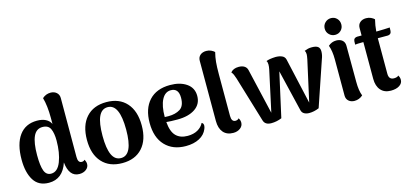

<svg xmlns="http://www.w3.org/2000/svg" viewBox="-63 -1187 3542 1655"><g transform="rotate(-15 1708.0 -359.5)"><path d="M571 -58Q571 -29 546.5 -10Q522 9 486 9Q439 9 413 -25Q387 -59 381 -122Q336 14 213 14Q121 14 78 -55Q35 -124 35 -239Q35 -378 90.5 -454Q146 -530 249 -530Q295 -530 326.5 -514Q358 -498 372 -468V-522Q372 -631 351 -704Q383 -733 425 -733Q457 -733 478 -714.5Q499 -696 499 -665L498 -139Q498 -87 532 -87Q551 -87 558 -99Q571 -79 571 -58ZM369 -321Q369 -387 351 -426Q333 -465 281 -465Q225 -465 199.5 -408.5Q174 -352 174 -242Q174 -147 191 -102Q208 -57 251 -57Q309 -57 339 -134.5Q369 -212 369 -321Z M623 -257Q623 -386 687.5 -458Q752 -530 868 -530Q983 -530 1047.5 -458Q1112 -386 1112 -257Q1112 -129 1047.5 -57.5Q983 14 868 14Q753 14 688 -57.5Q623 -129 623 -257ZM973 -257Q973 -485 868 -485Q814 -485 788 -428Q762 -371 762 -257Q762 -144 788 -87.5Q814 -31 868 -31Q973 -31 973 -257Z M1632 -117Q1632 -104 1625 -87Q1606 -39 1556 -12.5Q1506 14 1435 14Q1319 14 1251 -57.5Q1183 -129 1183 -259Q1183 -386 1249 -458Q1315 -530 1437 -530Q1526 -530 1583 -490.5Q1640 -451 1640 -379Q1640 -306 1581 -266Q1522 -226 1423 -226Q1359 -226 1324 -230Q1331 -143 1368.5 -105Q1406 -67 1472 -67Q1525 -67 1562 -88Q1599 -109 1616 -144Q1632 -137 1632 -117ZM1322 -276V-275L1356 -274Q1418 -274 1459.5 -300Q1501 -326 1501 -400Q1501 -485 1432 -485Q1380 -485 1351 -429.5Q1322 -374 1322 -276Z M1739 -128V-665Q1739 -697 1760 -715Q1781 -733 1814 -733Q1838 -733 1857 -724Q1876 -715 1887 -704Q1876 -661 1872 -619Q1868 -577 1868 -509V-139Q1868 -86 1904 -86Q1912 -86 1921 -89.5Q1930 -93 1934 -100Q1947 -81 1947 -59Q1947 -29 1921.5 -9.5Q1896 10 1859 10Q1801 10 1770 -26.5Q1739 -63 1739 -128Z M2129 -28 2006 -436Q1999 -458 1992.5 -472.5Q1986 -487 1976 -498Q2000 -528 2049 -528Q2080 -528 2100 -515Q2120 -502 2125 -477L2219 -73L2298 -438Q2303 -461 2303 -482Q2303 -504 2294 -514Q2322 -526 2378 -528Q2411 -528 2435 -517.5Q2459 -507 2465 -481L2557 -73L2638 -438Q2644 -468 2644 -482Q2644 -501 2635 -514Q2653 -521 2667 -524.5Q2681 -528 2702 -528Q2739 -528 2756 -515Q2773 -502 2773 -473Q2773 -440 2759 -405L2623 -5Q2579 14 2535 14Q2510 14 2491.5 4Q2473 -6 2467 -28L2378 -400L2290 -5Q2245 14 2197 14Q2142 14 2129 -28Z M2851 -653Q2851 -685 2873 -706.5Q2895 -728 2926 -728Q2957 -728 2978 -706.5Q2999 -685 2999 -653Q2999 -622 2978 -600.5Q2957 -579 2926 -579Q2895 -579 2873 -600.5Q2851 -622 2851 -653ZM3014 -15Q2982 14 2939 14Q2908 14 2887.5 -4Q2867 -22 2867 -53V-375Q2867 -451 2848 -502Q2879 -530 2920 -530Q2953 -530 2973.5 -512.5Q2994 -495 2994 -463L2995 -141Q2995 -62 3014 -15Z M3395 -519 3394 -488Q3393 -473 3384 -464.5Q3375 -456 3361 -456H3272V-426V-139Q3272 -86 3318 -86Q3330 -86 3342.5 -89.5Q3355 -93 3358 -100Q3371 -83 3371 -59Q3371 -28 3342 -9Q3313 10 3265 10Q3207 10 3175 -27Q3143 -64 3143 -128V-456H3129Q3088 -456 3069 -453L3070 -484Q3071 -499 3080.5 -507Q3090 -515 3104 -515H3143V-582Q3143 -613 3164 -631Q3185 -649 3218 -649Q3242 -649 3261 -640Q3280 -631 3291 -620Q3278 -569 3274 -515H3277Q3298 -515 3343.5 -516.5Q3389 -518 3395 -519Z"/></g></svg>

Font: Arima Madurai Black
Style: Regular
Weight: 900
Designer: Joana Correia and Natanael Gama
Foundry: NDISCOVER
Version: Version 1.020